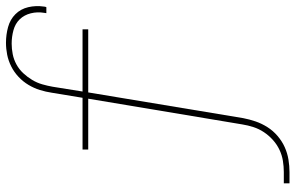

<svg xmlns="http://www.w3.org/2000/svg" viewBox="-193 -590 988 642"><g transform="rotate(-90 301.0 -269.0)"><path d="M9 205V186H47Q65 186 84 183Q103 180 121 171.5Q139 163 154 149.5Q169 136 180 119.5Q191 103 197 84.5Q203 66 206 47L292 -468H122V-487H295L312 -590Q315 -610 321 -629.5Q327 -649 338 -667.5Q349 -686 365 -701Q381 -716 400 -725.5Q419 -735 439 -739Q459 -743 479 -743Q506 -743 531.5 -736Q557 -729 574.5 -711.5Q592 -694 598 -668.5Q604 -643 600 -616Q600 -614 599.5 -612Q599 -610 598 -608H578Q578 -610 578.5 -611.5Q579 -613 579 -615Q583 -638 577.5 -660Q572 -682 557.5 -697Q543 -712 521 -718Q499 -724 476 -724Q459 -724 441 -720.5Q423 -717 406.5 -708Q390 -699 377 -685Q364 -671 354.5 -655Q345 -639 340 -621.5Q335 -604 332 -587L316 -487H524V-468H313L227 50Q223 71 216 91.5Q209 112 197 131Q185 150 167.5 165Q150 180 130 189Q110 198 88.5 201.5Q67 205 47 205Z"/></g></svg>

Font: Iosevka Curly ThExObl
Style: Regular
Weight: 100
Width: 7
Italic angle: -9°
Monospace: yes
Designer: Belleve Invis
Foundry: Belleve Invis
Version: Version 11.1.0; ttfautohint (v1.8.3)